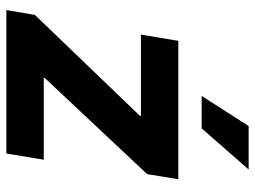

<svg xmlns="http://www.w3.org/2000/svg" viewBox="-119 -683 802 604"><g transform="rotate(90 282.0 -381.0)"><path d="M11.7 0 26.9 -89.8 344.2 -419.9 344.7 -423.3H88.9L108.4 -541H543.9L527.8 -442.9L225.6 -121.1L224.6 -117.7H482.4L462.9 0ZM281.7 -614.3 376.5 -762.2H513.2L383.8 -614.3Z"/></g></svg>

Font: Inter 17pt
Style: Bold Italic
Weight: 700
Italic angle: -9.3988°
Version: Version 4.001;git-66647c0bb